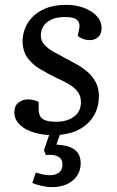

<svg xmlns="http://www.w3.org/2000/svg" viewBox="-20 -542 481 790"><path d="M195 228Q174 228 152 223Q130 218 113 211L127 168Q136 171 152.5 175Q169 179 184 179Q200 179 212 174Q224 169 230.5 159.5Q237 150 237 135Q237 116 226 107Q215 98 199.5 96Q184 94 169 96L161 76L182 14Q140 11 107.5 -1Q75 -13 57 -33.5Q39 -54 39 -79Q39 -107 56 -120Q73 -133 95 -133Q107 -133 119.5 -130Q132 -127 139 -122V-93Q139 -65 155 -53Q171 -41 211 -41Q256 -41 284.5 -62Q313 -83 313 -122Q313 -148 299 -165.5Q285 -183 262 -196.5Q239 -210 211 -222Q179 -238 147 -256.5Q115 -275 94 -303Q73 -331 73 -375Q73 -397 82 -422.5Q91 -448 112 -470.5Q133 -493 167.5 -507.5Q202 -522 253 -522Q293 -522 326 -509.5Q359 -497 378.5 -475.5Q398 -454 398 -426Q398 -403 384.5 -390Q371 -377 350 -377Q333 -377 320 -382.5Q307 -388 300 -394L306 -425Q311 -446 298 -459Q285 -472 249 -472Q212 -472 190 -461Q168 -450 158 -433Q148 -416 148 -396Q148 -375 162 -359Q176 -343 198.5 -330Q221 -317 246 -304Q271 -291 296 -277Q321 -263 341.5 -245Q362 -227 374.5 -202.5Q387 -178 387 -146Q387 -104 368 -69.5Q349 -35 313 -13.5Q277 8 226 13L212 53Q233 54 251 58Q269 62 283 71Q297 80 304.5 94.5Q312 109 312 130Q312 160 296.5 182Q281 204 255 216Q229 228 195 228Z"/></svg>

Font: Literata 18pt
Style: Italic
Weight: 400
Italic angle: -2°
Designer: Latin by Veronika Burian and Jose Scaglione. Greek by Irene Vlachou. Cyrillic by Vera Evstafieva
Foundry: TypeTogether
Version: Version 3.103;gftools[0.9.29]